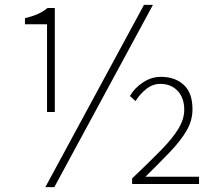

<svg xmlns="http://www.w3.org/2000/svg" viewBox="-20 -759 898 792"><path d="M174 -297V-659H83V-684Q113 -691 135.5 -701Q158 -711 176 -726H206V-297ZM167 13 574 -739H611L204 13ZM525 0V-23Q600 -94 647.5 -143Q695 -192 717.5 -230.5Q740 -269 740 -306Q740 -355 713 -384Q686 -413 641 -413Q610 -413 583.5 -392Q557 -371 539 -342L516 -363Q534 -395 569 -418.5Q604 -442 644 -442Q702 -442 738 -409Q774 -376 774 -308Q774 -262 749.5 -220Q725 -178 681.5 -132.5Q638 -87 580 -30H801V0Z"/></svg>

Font: Noto Sans JP Thin Thin
Style: Regular
Weight: 250
Version: Version 2.004-H2;hotconv 1.0.118;makeotfexe 2.5.65603